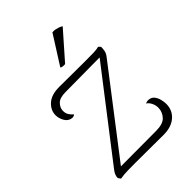

<svg xmlns="http://www.w3.org/2000/svg" viewBox="-210 -800 898 898"><g transform="rotate(-45 239.5 -350.5)"><path d="M49 5 40 -8Q40 -18 44 -28Q48 -38 56 -48L387 -477L394 -467L152 -465Q114 -465 98 -449Q82 -433 81 -414Q80 -397 87.5 -384.5Q95 -372 106 -363Q103 -360 98.5 -358.5Q94 -357 89 -357Q66 -359 54 -379.5Q42 -400 42 -421Q42 -454 69 -478.5Q96 -503 148 -503L314 -502Q350 -502 373 -502.5Q396 -503 409 -507L419 -497Q419 -483 416.5 -470.5Q414 -458 402 -443L80 -24L72 -36L322 -37Q369 -37 387.5 -57.5Q406 -78 407 -103Q408 -121 400 -137.5Q392 -154 380 -161Q392 -166 400 -165Q418 -164 428 -151.5Q438 -139 442 -122.5Q446 -106 446 -93Q446 -51 416 -25Q386 1 335 1L145 0Q123 0 97 0.5Q71 1 49 5ZM360 -692 243 -559Q237 -558 227.5 -559Q218 -560 216 -564L306 -706Q317 -707 326.5 -705Q336 -703 344.5 -700Q353 -697 360 -692Z"/></g></svg>

Font: Arima Thin ExtraLight
Style: Regular
Weight: 250
Version: Version 1.100